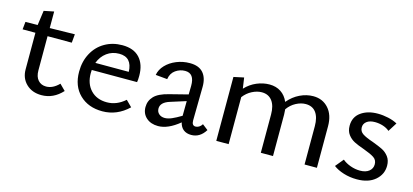

<svg xmlns="http://www.w3.org/2000/svg" viewBox="-50 -846 2556 1187"><g transform="rotate(15 1228.0 -253.0)"><path d="M372 -55Q315 7 239 7Q179 7 141.5 -29Q104 -65 104 -122V-356H22L27 -405L105 -406L118 -500L182 -513V-407L342 -410L337 -355H182V-136Q182 -96 201.5 -74Q221 -52 253 -52Q296 -52 335 -92Z M795 -64Q722 6 628 6Q538 6 482.5 -48Q427 -102 427 -194Q427 -260 455 -312Q483 -364 532.5 -392.5Q582 -421 644 -421Q717 -421 755 -379.5Q793 -338 793 -265Q793 -238 790 -224H500Q499 -217 499 -203Q499 -136 537.5 -95.5Q576 -55 641 -55Q704 -55 757 -102ZM510 -272H724Q721 -365 639 -365Q594 -365 560 -340Q526 -315 510 -272Z M1287 -50Q1253 5 1197 5Q1167 5 1147.5 -10Q1128 -25 1121 -55Q1048 5 985 5Q938 5 909 -21Q880 -47 880 -89Q880 -129 907.5 -158Q935 -187 1000 -203L1118 -233L1119 -288Q1120 -368 1060 -368Q1027 -368 999 -348.5Q971 -329 965 -290L890 -297Q896 -332 923 -360.5Q950 -389 990.5 -405.5Q1031 -422 1076 -422Q1134 -422 1162 -389.5Q1190 -357 1189 -299L1186 -85Q1186 -52 1210 -52Q1221 -52 1232 -58.5Q1243 -65 1251 -78ZM1012 -54Q1032 -54 1056.5 -64.5Q1081 -75 1116 -96V-99L1117 -190L1019 -159Q960 -141 960 -101Q960 -80 974.5 -67Q989 -54 1012 -54Z M2001 -266V0H1922V-245Q1922 -301 1899.5 -332Q1877 -363 1833 -363Q1803 -363 1771.5 -346.5Q1740 -330 1718 -299Q1720 -279 1720 -266V0H1642V-245Q1642 -301 1618.5 -332Q1595 -363 1552 -363Q1522 -363 1490.5 -347Q1459 -331 1436 -301V0H1357V-409L1422 -423L1432 -354Q1464 -388 1504.5 -405Q1545 -422 1586 -422Q1628 -422 1659 -401.5Q1690 -381 1706 -343Q1739 -382 1781 -402Q1823 -422 1866 -422Q1926 -422 1963.5 -380Q2001 -338 2001 -266Z M2106 -40 2149 -92Q2170 -74 2200.5 -63Q2231 -52 2262 -52Q2299 -52 2320 -69Q2341 -86 2341 -113Q2341 -141 2319 -155.5Q2297 -170 2250 -187Q2212 -200 2187.5 -212.5Q2163 -225 2146 -247.5Q2129 -270 2129 -304Q2129 -360 2171.5 -390.5Q2214 -421 2279 -421Q2312 -421 2346 -413.5Q2380 -406 2405 -392L2369 -335Q2352 -350 2327 -358Q2302 -366 2275 -366Q2242 -366 2223 -351.5Q2204 -337 2204 -314Q2204 -288 2226 -273.5Q2248 -259 2293 -244Q2333 -229 2357.5 -217Q2382 -205 2399.5 -182Q2417 -159 2417 -124Q2417 -69 2374 -32Q2331 5 2257 5Q2212 5 2172 -7.5Q2132 -20 2106 -40Z"/></g></svg>

Font: Ysabeau Medium
Style: Regular
Weight: 500
Designer: Christian Thalmann (Catharsis Fonts)
Version: Version 0.003